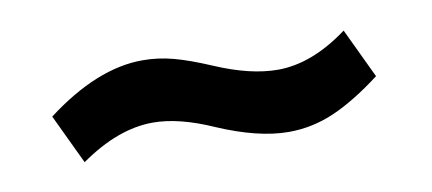

<svg xmlns="http://www.w3.org/2000/svg" viewBox="-32 -456 684 304"><g transform="rotate(-10 310.5 -304.0)"><path d="M300 -256Q246 -280 204 -280Q148 -280 87 -237L49 -317Q132 -380 205 -380Q230 -380 254.5 -373.5Q279 -367 314 -352Q370 -328 414 -328Q469 -328 527 -371L565 -291Q523 -259 487.5 -243.5Q452 -228 414 -228Q365 -228 300 -256Z"/></g></svg>

Font: Maitree SemiBold
Style: Regular
Weight: 600
Designer: CadsonDemak Team
Foundry: CadsonDemak
Version: Version 1.001